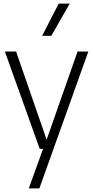

<svg xmlns="http://www.w3.org/2000/svg" viewBox="-20 -828 518 1068"><path d="M140 220 219.5 0 235 -38.5 411.5 -541.5H471.5L199 220ZM201 0 7 -541.5H69.5L257 0ZM214.5 -629 306.5 -808H368L265.5 -629Z"/></svg>

Font: Encode Sans SemiCondensed Light
Style: Regular
Weight: 300
Width: 4
Designer: Multiple Designers
Foundry: Impallari Type
Version: Version 3.002